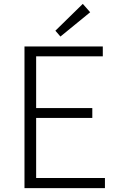

<svg xmlns="http://www.w3.org/2000/svg" viewBox="-20 -968 613 988"><path d="M106 -729H509V-678H166V-412H455V-361H166V-52H520V0H106ZM406 -948 444 -905 291 -780 265 -810Z"/></svg>

Font: Kinto Sans Light
Style: Regular
Weight: 300
Designer: Authors: Ryoko NISHIZUKA  (kana & ideographs); Paul D. Hunt (Latin, Greek & Cyrillic); Wenlong ZHANG  (bopomofo); Sandol
Foundry: Adobe Systems Incorporated, ookami Inc.
Version: Version 0.001